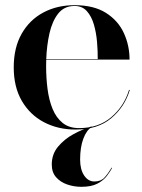

<svg xmlns="http://www.w3.org/2000/svg" viewBox="-20 -490 549 741"><path d="M412.8 158Q405.2 172 392.3 189.1Q379.4 206.1 356.1 218.6Q332.8 231 294.2 231Q265.8 231 239.5 222Q213.2 213 196.5 194Q179.8 175 179.8 145Q179.8 105 204.1 75.9Q228.4 46.8 263.8 27.6Q299.2 8.4 332.8 -2L334.8 0Q314.5 11.2 301.9 44.5Q289.2 77.8 289.2 126Q289.2 164.2 304.8 187.3Q320.2 210.4 344.2 210.4Q369.2 210.4 383.2 195.2Q397.1 180 410.8 157ZM481 -143Q461.5 -77.8 409.5 -33.9Q357.5 10 271.2 10Q203.8 10 149.8 -18.3Q95.9 -46.6 64.4 -100.3Q33 -154 33 -230Q33 -306 63.6 -359.7Q94.1 -413.4 147.2 -441.7Q200.2 -470 267.8 -470Q342.2 -470 389.1 -440.2Q436 -410.4 458 -362.4Q480 -314.5 480 -260H158.4Q158 -247.2 158 -234Q158 -189 163.5 -146.4Q169 -103.9 182.9 -69.8Q196.8 -35.8 221.6 -15.7Q246.4 4.4 285 4.4Q360.2 4.4 409.8 -38.1Q459.2 -80.5 478 -143ZM267.8 -467Q227.8 -467 204.6 -437.6Q181.4 -408.1 170.9 -361.2Q160.4 -314.4 158.5 -262H357.2Q357.5 -292.8 354.5 -328.2Q351.5 -363.6 342.4 -395.2Q333.2 -426.9 315.3 -446.9Q297.4 -467 267.8 -467Z"/></svg>

Font: Bodoni* 72 Medium
Style: Regular
Weight: 500
Version: Version 1.002; ttfautohint (v0.97) -l 8 -r 50 -G 200 -x 14 -